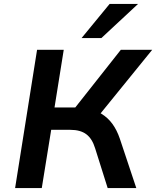

<svg xmlns="http://www.w3.org/2000/svg" viewBox="-20 -959 796 979"><path d="M57 0 169 -705H305L258 -411H379L348 -391L596 -705H756L480 -365L422 -405Q464 -399 497 -379Q530 -359 553 -327.5Q576 -296 591 -252L675 0H529L465 -203Q450 -252 420 -274.5Q390 -297 339 -297H241L193 0ZM396 -765 539 -939H684L497 -765Z"/></svg>

Font: Nunito Sans 7pt
Style: Bold Italic
Weight: 700
Italic angle: -9°
Version: Version 3.101;gftools[0.9.27]